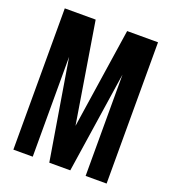

<svg xmlns="http://www.w3.org/2000/svg" viewBox="-129 -797 799 894"><g transform="rotate(20 270.5 -350.0)"><path d="M273 -203 348 -700H501V0H397V-502L321 0H217L135 -495V0H39V-700H192Z"/></g></svg>

Font: Adderley Bold
Style: Regular
Weight: 700
Designer: gorohovskiy
Version: Version 1.003 November 13, 2017